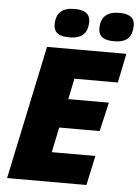

<svg xmlns="http://www.w3.org/2000/svg" viewBox="-61 -975 739 1022"><g transform="rotate(5 308.5 -464.0)"><path d="M520 -775C593 -775 617 -812 617 -867C617 -918 575 -928 535 -928C473 -928 436 -901 436 -837C436 -788 472 -775 520 -775ZM281 -775C354 -775 379 -812 379 -867C379 -918 336 -928 296 -928C233 -928 197 -901 197 -837C197 -788 232 -775 281 -775ZM16 0H440L474 -158H241L269 -292H485L521 -447H304L327 -558H559L591 -714H167Z"/></g></svg>

Font: Noto Sans UI Black
Style: Italic
Weight: 900
Italic angle: -372°
Designer: Monotype Design Team
Foundry: Monotype Imaging Inc.
Version: Version 1.901